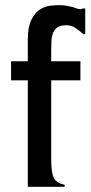

<svg xmlns="http://www.w3.org/2000/svg" viewBox="-20 -718 348 738"><path d="M86.9 0V-409.2H22.5V-482.4H86.9V-566.4Q86.9 -614.3 100.1 -641.1Q113.3 -668 132.3 -680.7Q151.4 -693.4 171.9 -695.8Q192.4 -698.2 207 -698.2Q224.6 -698.2 235.8 -695.8Q247.1 -693.4 257.8 -691.4Q267.6 -688.5 274.9 -685.5Q282.2 -682.6 290 -682.6Q291 -682.6 294.9 -684.1Q298.8 -685.5 299.8 -685.5H307.6V-586.9H299.8Q285.2 -600.6 269.5 -610.8Q253.9 -621.1 235.4 -621.1Q213.9 -621.1 201.7 -613.3Q189.5 -605.5 184.1 -591.8Q178.7 -578.1 177.7 -561Q176.8 -543.9 176.8 -525.4V-482.4H289.1V-409.2H176.8V-107.4Q176.8 -52.7 187.5 -33.2Q198.2 -13.7 228.5 -7.8V0Z"/></svg>

Font: Padauk Grand Pro
Style: Regular
Weight: 400
Designer: Debbi Hosken
Foundry: SIL
Version: Version 2.8.2